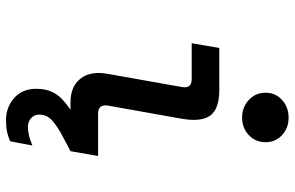

<svg xmlns="http://www.w3.org/2000/svg" viewBox="-191 -576 982 640"><g transform="rotate(90 300.0 -256.0)"><path d="M321 0Q268 0 242 -33.5Q216 -67 226 -123L270 -371Q276 -404 244 -404H124L140 -496H279Q343 -496 365 -466Q387 -436 376 -372L332 -125Q327 -92 359 -92H500L484 0ZM372 -572Q337 -572 313 -594.5Q289 -617 289 -650Q289 -683 313 -705Q337 -727 372 -727Q407 -727 430.5 -705Q454 -683 454 -650Q454 -617 430.5 -594.5Q407 -572 372 -572ZM380 215Q338 215 307 188Q276 161 276 114Q276 61 309.5 29Q343 -3 392 -25L459 -55L484 0L431 28Q404 42 383 60Q362 78 362 104Q362 121 374 131.5Q386 142 403 142Q430 142 465 127L451 201Q436 208 419.5 211.5Q403 215 380 215Z"/></g></svg>

Font: DM Mono Medium
Style: Italic
Weight: 500
Italic angle: -10°
Designer: Colophon Foundry
Foundry: Colophon Foundry
Version: Version 1.000; ttfautohint (v1.8.2.53-6de2)